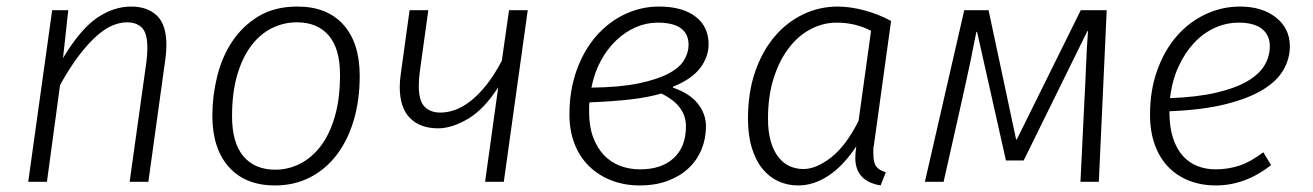

<svg xmlns="http://www.w3.org/2000/svg" viewBox="-20 -554 4000 585"><path d="M172 -377Q225 -465 275.5 -499.5Q326 -534 380 -534Q429 -534 458 -506.5Q487 -479 487 -417Q487 -397 484 -375L432 0H375L426 -365Q429 -389 429 -408Q429 -453 412.5 -469.5Q396 -486 367 -486Q346 -486 323 -476.5Q300 -467 274.5 -444.5Q249 -422 221 -385.5Q193 -349 163 -295L123 0H66L139 -523H188Z M627 -202Q627 -261 641.5 -320.5Q656 -380 687.5 -427.5Q719 -475 768 -504.5Q817 -534 886 -534Q977 -534 1026.5 -478.5Q1076 -423 1076 -323Q1076 -248 1057.5 -186.5Q1039 -125 1005 -81Q971 -37 923.5 -13Q876 11 818 11Q727 11 677 -45.5Q627 -102 627 -202ZM885 -486Q844 -486 808 -468Q772 -450 745 -414Q718 -378 702.5 -324.5Q687 -271 687 -200Q687 -119 721.5 -78Q756 -37 819 -37Q859 -37 895 -55.5Q931 -74 958 -110Q985 -146 1000.5 -200Q1016 -254 1016 -326Q1016 -406 981.5 -446Q947 -486 885 -486Z M1588 -523 1515 0H1458L1498 -288Q1455 -221 1406 -192Q1357 -163 1315 -163Q1260 -163 1229 -194.5Q1198 -226 1198 -289Q1198 -307 1201 -328L1228 -523H1285L1259 -335Q1256 -311 1256 -293Q1256 -247 1273.5 -229Q1291 -211 1322 -211Q1343 -211 1366 -219Q1389 -227 1413 -245.5Q1437 -264 1461.5 -294.5Q1486 -325 1509 -369L1531 -523Z M2030 -287Q2081 -270 2106 -238.5Q2131 -207 2131 -169Q2131 -132 2117.5 -99Q2104 -66 2078 -41.5Q2052 -17 2014.5 -3Q1977 11 1929 11Q1882 11 1842.5 -4.5Q1803 -20 1774.5 -48Q1746 -76 1730.5 -116Q1715 -156 1715 -205Q1715 -279 1737 -340Q1759 -401 1796.5 -444Q1834 -487 1883.5 -510.5Q1933 -534 1988 -534Q2059 -534 2099 -503.5Q2139 -473 2139 -419Q2139 -381 2113.5 -347Q2088 -313 2031 -290ZM1995 -269Q1953 -257 1900.5 -251Q1848 -245 1776 -242Q1775 -234 1775 -227V-212Q1775 -168 1787.5 -135Q1800 -102 1821 -80.5Q1842 -59 1870 -48.5Q1898 -38 1930 -38Q1996 -38 2033 -72.5Q2070 -107 2070 -169Q2070 -233 1995 -269ZM1984 -485Q1949 -485 1917 -471Q1885 -457 1858 -431.5Q1831 -406 1811 -369.5Q1791 -333 1782 -287Q1869 -288 1926 -300Q1983 -312 2017 -330Q2051 -348 2064.5 -371Q2078 -394 2078 -417Q2078 -485 1984 -485Z M2663 11Q2586 -2 2586 -73Q2586 -88 2589 -108Q2549 -48 2504 -18.5Q2459 11 2412 11Q2379 11 2351 -2Q2323 -15 2302.5 -40.5Q2282 -66 2270.5 -104Q2259 -142 2259 -193Q2259 -273 2281 -336Q2303 -399 2340.5 -443Q2378 -487 2427.5 -510.5Q2477 -534 2532 -534Q2570 -534 2613.5 -522.5Q2657 -511 2695 -490L2643 -114Q2641 -106 2641 -98V-84Q2641 -58 2650 -46.5Q2659 -35 2679 -29ZM2428 -39Q2467 -39 2512.5 -74.5Q2558 -110 2596 -186L2634 -460Q2587 -485 2529 -485Q2488 -485 2450.5 -465.5Q2413 -446 2384 -408.5Q2355 -371 2337.5 -316.5Q2320 -262 2320 -193Q2320 -152 2328.5 -123Q2337 -94 2352 -75Q2367 -56 2386.5 -47.5Q2406 -39 2428 -39Z M3272 0 3284 -246Q3287 -300 3289 -353Q3291 -406 3295 -459H3293L3099 -65H3045L2957 -457H2955Q2951 -439 2947 -418Q2943 -397 2937 -367.5Q2931 -338 2922 -298.5Q2913 -259 2901 -204L2855 0H2798L2918 -523H2992L3076 -129H3078L3273 -523H3352L3328 0Z M3910 -413Q3910 -375 3890.5 -341Q3871 -307 3827.5 -280.5Q3784 -254 3714 -236.5Q3644 -219 3543 -215Q3543 -167 3554 -133.5Q3565 -100 3584 -79Q3603 -58 3628.5 -48Q3654 -38 3684 -38Q3722 -38 3756.5 -49.5Q3791 -61 3829 -90L3853 -51Q3774 11 3685 11Q3640 11 3603 -3.5Q3566 -18 3539.5 -45.5Q3513 -73 3498.5 -113Q3484 -153 3484 -205Q3484 -279 3506 -340Q3528 -401 3565.5 -444Q3603 -487 3653 -510.5Q3703 -534 3758 -534Q3826 -534 3868 -500.5Q3910 -467 3910 -413ZM3754 -485Q3716 -485 3681 -469Q3646 -453 3618 -423Q3590 -393 3570.5 -350.5Q3551 -308 3545 -255Q3627 -258 3685 -271.5Q3743 -285 3779.5 -306Q3816 -327 3832.5 -354.5Q3849 -382 3849 -413Q3849 -447 3825 -466Q3801 -485 3754 -485Z"/></svg>

Font: Glekhifnjqigglhiwekvrgaqftz
Style: Regular
Weight: 300
Italic angle: -8°
Designer: Carrois Corporate & Edenspiekermann
Foundry: Carrois Corporate GbR & Edenspiekermann AG
Version: Version 2.001